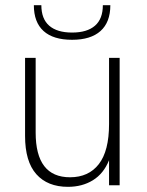

<svg xmlns="http://www.w3.org/2000/svg" viewBox="-20 -717 567 743"><path d="M77 -191V-493H118V-204Q118 -31 251 -31Q323 -31 362.5 -82Q402 -133 402 -237V-493H443V0H402V-97Q381 -45 339.5 -19.5Q298 6 243 6Q164 6 120.5 -43Q77 -92 77 -191ZM111 -697H140Q140 -644 170.5 -617.5Q201 -591 259 -591Q317 -591 347.5 -617.5Q378 -644 378 -697H407Q407 -631 369 -597Q331 -563 259 -563Q186 -563 148.5 -597Q111 -631 111 -697Z"/></svg>

Font: Hanken Grotesk ExtraLight
Style: Regular
Weight: 200
Designer: Alfredo Marco Pradil
Foundry: Hanken Design Co.
Version: Version 3.014